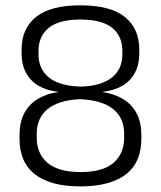

<svg xmlns="http://www.w3.org/2000/svg" viewBox="-20 -670 589 703"><path d="M274 12.5Q216.5 12.5 174.5 0.5Q132.5 -11.5 105 -34Q77.5 -56.5 64.5 -88.8Q51.5 -121 51.5 -161.5V-176Q51.5 -222 68.5 -254.8Q85.5 -287.5 117.2 -307Q149 -326.5 192.5 -333V-334Q150.5 -338.5 120.8 -356.2Q91 -374 75 -404Q59 -434 59 -474.5V-488.5Q59 -565.5 112 -608Q165 -650.5 274 -650.5Q384 -650.5 437 -608Q490 -565.5 490 -488.5V-474.5Q490 -434 474.2 -404Q458.5 -374 428.5 -356.2Q398.5 -338.5 356.5 -334V-333Q400.5 -326 432 -306.5Q463.5 -287 480.5 -254.5Q497.5 -222 497.5 -176V-161.5Q497.5 -121.5 484.8 -89.2Q472 -57 444.8 -34.5Q417.5 -12 375.2 0.2Q333 12.5 274 12.5ZM275 -40Q356.5 -40 395.5 -73.8Q434.5 -107.5 434.5 -166V-181Q434.5 -238 394.5 -270.5Q354.5 -303 273 -307Q193.5 -303 154 -270.2Q114.5 -237.5 114.5 -181V-166Q114.5 -107.5 154 -73.8Q193.5 -40 275 -40ZM275.5 -353Q348 -354.5 388 -384.8Q428 -415 428 -471.5V-483.5Q428 -538 390.5 -568.2Q353 -598.5 274 -598.5Q196.5 -598.5 158.8 -568.2Q121 -538 121 -483.5V-471.5Q121 -434 139 -407.8Q157 -381.5 191.5 -367.8Q226 -354 275.5 -353Z"/></svg>

Font: Anek Kannada Light
Style: Regular
Weight: 300
Designer: Vaishnavi Murthy, Maithili Shingre (Kannada) & Yesha Goshar (Latin)
Foundry: Ek Type
Version: Version 1.003